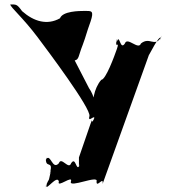

<svg xmlns="http://www.w3.org/2000/svg" viewBox="-20 -874 868 861"><path d="M148 -708C190 -652 390 -386 381 -353C372 -318 410 -368 402 -338C393 -305 412 -372 401 -340C386 -308 399 -357 386 -319C375 -287 345 -200 334 -168V-129C323 -97 347 -162 336 -130C321 -105 320 -174 299 -142C288 -110 255 -174 244 -142C215 -110 208 -184 188 -162C177 -130 197 -192 186 -160C185 -119 217 -155 206 -105C195 -73 217 -130 206 -98C195 -48 204 -84 186 -42C173 -11 199 -72 188 -40C186 -18 237 -92 244 -60C233 -28 309 -92 298 -60C287 -28 424 -92 413 -60C412 -28 446 -87 440 -49L648 -628C648 -624 695 -722 702 -703C691 -671 712 -737 701 -705C672 -661 652 -711 612 -679C601 -647 551 -711 540 -679C519 -647 517 -718 506 -692C492 -661 511 -723 503 -690C494 -653 518 -695 504 -654C493 -622 454 -516 434 -516C400 -476 393 -417 397 -372C397 -359 401 -358 416 -358C412 -390 404 -445 379 -479L315 -603C335 -607 331 -623 351 -673C368 -719 366 -722 386 -777C403 -828 390 -825 359 -825C334 -825 261 -824 249 -792C192 -760 132 -777 79 -824C56 -856 53 -854 26 -854C29 -839 79 -799 148 -708Z"/></svg>

Font: Hussar Przerywany
Style: Regular
Weight: 400
Foundry: Cannot Into Space Fonts
Version: Version 0.982